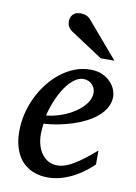

<svg xmlns="http://www.w3.org/2000/svg" viewBox="-84 -787 603 854"><g transform="rotate(10 217.0 -360.0)"><path d="M328.1 -394Q328.1 -403.8 324.2 -413.3Q320.3 -422.9 313.5 -430.2Q306.6 -437.5 296.4 -442.1Q286.1 -446.8 273.9 -446.8Q257.3 -446.8 242.2 -438Q227.1 -429.2 213.1 -414.6Q199.2 -399.9 187.3 -380.9Q175.3 -361.8 165.8 -340.8Q156.2 -319.8 148.9 -298.3Q141.6 -276.9 137.2 -257.8Q168.9 -260.7 202.9 -272.5Q236.8 -284.2 264.6 -302.5Q292.5 -320.8 310.3 -344.2Q328.1 -367.7 328.1 -394ZM417 -393.1Q417 -365.7 404.3 -342.8Q391.6 -319.8 369.9 -301.3Q348.1 -282.7 319.6 -268.3Q291 -253.9 259.5 -243.9Q228 -233.9 195.3 -227.8Q162.6 -221.7 132.8 -220.2Q131.3 -210.4 130.1 -196.8Q128.9 -183.1 128.9 -173.8Q128.9 -146.5 135.5 -123.5Q142.1 -100.6 154.5 -83.7Q167 -66.9 184.6 -57.4Q202.1 -47.9 224.1 -47.9Q257.8 -47.9 298.3 -72.3Q338.9 -96.7 394 -145V-82Q379.9 -68.4 359.4 -52Q338.9 -35.6 312.7 -21.2Q286.6 -6.8 255.9 2.7Q225.1 12.2 190.9 12.2Q175.8 12.2 158 9.3Q140.1 6.3 122.6 -1.2Q105 -8.8 88.6 -22Q72.3 -35.2 59.8 -55.4Q47.4 -75.7 39.8 -103.8Q32.2 -131.8 32.2 -169.9Q32.2 -209.5 41.7 -248.8Q51.3 -288.1 68.6 -324Q85.9 -359.9 110.4 -390.9Q134.8 -421.9 164.1 -444.6Q193.4 -467.3 226.8 -480.2Q260.3 -493.2 295.9 -493.2Q330.6 -493.2 353.8 -481.7Q377 -470.2 391.1 -454.1Q405.3 -438 411.1 -420.9Q417 -403.8 417 -393.1ZM332.5 -550.8 187.5 -646Q177.2 -652.8 170.9 -662.8Q164.6 -672.9 164.6 -688Q164.6 -695.3 166.7 -703.1Q168.9 -710.9 174.1 -717.3Q179.2 -723.6 187.7 -727.8Q196.3 -731.9 209.5 -731.9Q220.2 -731.9 227.8 -730Q235.4 -728 241.2 -724.9Q247.1 -721.7 251.7 -717Q256.3 -712.4 260.7 -707L394.5 -550.8Z"/></g></svg>

Font: Charis SIL Afr
Style: Italic
Weight: 400
Italic angle: -11°
Foundry: SIL International
Version: Version 5.000